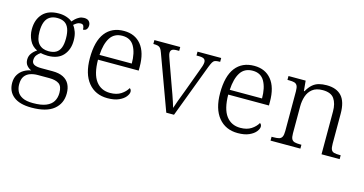

<svg xmlns="http://www.w3.org/2000/svg" viewBox="-81 -929 2912 1535"><g transform="rotate(15 1374.5 -161.0)"><path d="M234 240Q136 240 85.5 199.5Q35 159 35 88Q35 48 52.5 19.5Q70 -9 98 -25.5Q126 -42 157 -47Q136 -55 119.5 -74Q103 -93 103 -123Q103 -153 120 -175.5Q137 -198 161 -213Q118 -233 97 -275.5Q76 -318 76 -366Q76 -447 121 -495.5Q166 -544 253 -544Q289 -544 319 -533.5Q349 -523 365 -508Q374 -519 387.5 -531.5Q401 -544 418.5 -553Q436 -562 457 -562Q485 -562 498 -548Q511 -534 511 -514Q511 -495 501.5 -482Q492 -469 472 -469Q472 -488 466 -500Q460 -512 442 -512Q425 -512 412.5 -504.5Q400 -497 386 -485Q402 -465 412.5 -435.5Q423 -406 423 -364Q423 -290 380.5 -242Q338 -194 253 -194Q241 -194 222.5 -196Q204 -198 195 -201Q177 -190 164 -173Q151 -156 151 -130Q151 -106 170.5 -95.5Q190 -85 230 -85H323Q377 -85 411.5 -67.5Q446 -50 462.5 -18Q479 14 479 58Q479 141 418.5 190.5Q358 240 234 240ZM237 202Q305 202 345 185.5Q385 169 403 139Q421 109 421 68Q421 14 393 -5.5Q365 -25 312 -25H217Q183 -25 154.5 -15Q126 -5 109 18.5Q92 42 92 85Q92 117 105 143.5Q118 170 149.5 186Q181 202 237 202ZM250 -231Q287 -231 311 -244.5Q335 -258 347 -287.5Q359 -317 359 -365Q359 -414 347 -445.5Q335 -477 311 -491.5Q287 -506 250 -506Q215 -506 190 -491Q165 -476 152.5 -444.5Q140 -413 140 -364Q140 -295 169 -263Q198 -231 250 -231Z M802 10Q701 10 642.5 -61.5Q584 -133 584 -263Q584 -404 638.5 -474Q693 -544 793 -544Q884 -544 935.5 -481Q987 -418 987 -299V-268H650Q651 -149 693.5 -92.5Q736 -36 811 -36Q865 -36 900.5 -59Q936 -82 954 -114Q960 -111 964 -104Q968 -97 968 -87Q968 -69 950 -46Q932 -23 895 -6.5Q858 10 802 10ZM919 -308Q919 -396 888.5 -449.5Q858 -503 791 -503Q723 -503 690 -451.5Q657 -400 652 -308Z M1121 -453Q1113 -476 1104.5 -486.5Q1096 -497 1082.5 -500.5Q1069 -504 1045 -504V-536H1259V-504H1241Q1211 -504 1199.5 -495.5Q1188 -487 1188 -468Q1188 -458 1193.5 -441.5Q1199 -425 1205 -408L1276 -210Q1286 -184 1296.5 -153.5Q1307 -123 1316 -96Q1325 -69 1330 -51Q1336 -71 1351.5 -113Q1367 -155 1387 -207L1453 -386Q1465 -416 1471 -436Q1477 -456 1477 -468Q1477 -487 1464.5 -495.5Q1452 -504 1420 -504H1402V-536H1598V-504H1590Q1569 -504 1556.5 -499.5Q1544 -495 1536 -481.5Q1528 -468 1517 -440L1351 0H1287Z M1880 10Q1779 10 1720.5 -61.5Q1662 -133 1662 -263Q1662 -404 1716.5 -474Q1771 -544 1871 -544Q1962 -544 2013.5 -481Q2065 -418 2065 -299V-268H1728Q1729 -149 1771.5 -92.5Q1814 -36 1889 -36Q1943 -36 1978.5 -59Q2014 -82 2032 -114Q2038 -111 2042 -104Q2046 -97 2046 -87Q2046 -69 2028 -46Q2010 -23 1973 -6.5Q1936 10 1880 10ZM1997 -308Q1997 -396 1966.5 -449.5Q1936 -503 1869 -503Q1801 -503 1768 -451.5Q1735 -400 1730 -308Z M2150 0V-32H2164Q2194 -32 2211 -36.5Q2228 -41 2236 -56.5Q2244 -72 2244 -105V-433Q2244 -466 2236 -480.5Q2228 -495 2212 -499.5Q2196 -504 2170 -504H2155V-536H2297L2305 -452H2310Q2331 -489 2354.5 -509Q2378 -529 2406.5 -536.5Q2435 -544 2470 -544Q2552 -544 2594 -498Q2636 -452 2636 -353V-105Q2636 -72 2643 -56.5Q2650 -41 2667 -36.5Q2684 -32 2712 -32H2722V0H2572V-354Q2572 -420 2545 -459Q2518 -498 2450 -498Q2396 -498 2365 -473.5Q2334 -449 2321 -409.5Q2308 -370 2308 -326V-102Q2308 -70 2316 -55.5Q2324 -41 2341 -36.5Q2358 -32 2387 -32H2397V0Z"/></g></svg>

Font: Noto Serif Thai Light
Style: Regular
Weight: 300
Version: Version 2.001